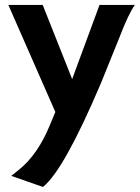

<svg xmlns="http://www.w3.org/2000/svg" viewBox="-20 -530 557 764"><path d="M24.9 169.9 57.1 144Q129.9 85 177.7 -30.3L200.2 -84.5L13.2 -510.3H149.9L267.1 -215.3L376 -510.3H516.6Q491.2 -475.1 454.6 -379.4L381.3 -198.2Q234.4 147.5 150.9 213.9Z"/></svg>

Font: Hammersmith One
Style: Regular
Weight: 400
Designer: Nicole Fally
Foundry: Nicole Fally
Version: Version 1.003